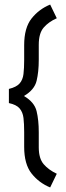

<svg xmlns="http://www.w3.org/2000/svg" viewBox="-20 -675 290 842"><path d="M19 -285Q52 -293 66 -309Q80 -325 83 -350.5Q86 -376 86 -412V-477Q86 -553 118.5 -594Q151 -635 200 -655L229 -595Q193 -579 171.5 -554Q150 -529 150 -479V-412Q150 -360 140.5 -320.5Q131 -281 85 -254Q131 -227 140.5 -187.5Q150 -148 150 -96V-29Q150 20 171.5 45Q193 70 229 87L200 147Q151 127 118.5 86Q86 45 86 -31V-96Q86 -132 83 -157.5Q80 -183 66 -199.5Q52 -216 19 -223Z"/></svg>

Font: Aubrey
Style: Regular
Weight: 400
Designer: Gayaneh Bagdasaryan
Foundry: Cyreal.org
Version: Version 1.102; ttfautohint (v1.8.3)